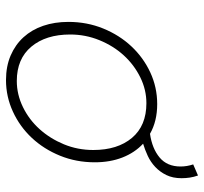

<svg xmlns="http://www.w3.org/2000/svg" viewBox="-40 -628 680 640"><g transform="rotate(90 300.0 -308.0)"><path d="M247 12Q201 12 165 -3.5Q129 -19 104 -46.5Q79 -74 66 -112Q53 -150 53 -196Q53 -258 75 -312Q97 -366 134.5 -406Q172 -446 221.5 -469Q271 -492 327 -492Q384 -492 426 -468Q475 -475 505 -500Q535 -525 535 -570Q535 -591 528 -612L565 -628Q570 -614 572 -600.5Q574 -587 574 -573Q574 -544 563.5 -522.5Q553 -501 536.5 -485.5Q520 -470 499.5 -460.5Q479 -451 459 -445Q489 -417 505 -376Q521 -335 521 -284Q521 -222 499 -168Q477 -114 439.5 -74Q402 -34 352 -11Q302 12 247 12ZM250 -24Q295 -24 337 -44.5Q379 -65 410.5 -100Q442 -135 461 -181Q480 -227 480 -279Q480 -360 439.5 -408Q399 -456 324 -456Q279 -456 237.5 -435.5Q196 -415 164.5 -380.5Q133 -346 114 -299.5Q95 -253 95 -202Q95 -121 135.5 -72.5Q176 -24 250 -24Z"/></g></svg>

Font: Source Code Pro Light
Style: Italic
Weight: 300
Italic angle: -11°
Monospace: yes
Designer: Paul D. Hunt, Teo Tuominen
Foundry: Adobe Systems Incorporated
Version: Version 1.050;PS 1.000;hotconv 16.6.51;makeotf.lib2.5.65220